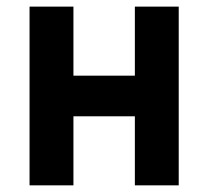

<svg xmlns="http://www.w3.org/2000/svg" viewBox="-20 -557 626 577"><path d="M68.8 0V-537.1H200.7V-329.6H385.3V-537.1H517.1V0H385.3V-207.5H200.7V0Z"/></svg>

Font: Consola Mono
Style: Bold
Weight: 700
Monospace: yes
Designer: Wojciech Kalinowski "wmk69" (wmk69@o2.pl)
Foundry: Wojciech Kalinowski "wmk69" (wmk69@o2.pl)
Version: Version 2.1.0